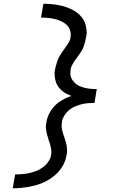

<svg xmlns="http://www.w3.org/2000/svg" viewBox="-20 -853 640 1026"><path d="M48 153 61 79Q72 79 83 78.5Q94 78 104.5 77Q115 76 126 74Q137 72 148 69Q159 66 170 62Q181 58 191 52.5Q201 47 210.5 40Q220 33 228 24Q236 15 243 3.5Q250 -8 251 -16L253 -25Q254 -31 254.5 -36.5Q255 -42 254.5 -48Q254 -54 252.5 -59.5Q251 -65 250 -71.5Q249 -78 247 -83Q245 -88 245 -92L241 -100V-101Q240 -108 237.5 -114.5Q235 -121 233 -128Q231 -135 229.5 -142.5Q228 -150 226.5 -158.5Q225 -167 225 -174Q225 -181 226 -186L228 -199Q230 -214 235.5 -229Q241 -244 249.5 -258Q258 -272 269 -284Q280 -296 293 -305.5Q306 -315 323 -324Q340 -333 350 -336L362 -340Q349 -345 336 -351.5Q323 -358 312.5 -367Q302 -376 293.5 -387Q285 -398 280 -411Q275 -424 273 -441.5Q271 -459 272 -469L274 -481Q276 -490 278 -498.5Q280 -507 283 -516Q286 -525 289 -533.5Q292 -542 297 -550.5Q302 -559 307 -567Q312 -575 317.5 -582.5Q323 -590 328.5 -598Q334 -606 339.5 -614Q345 -622 350 -631.5Q355 -641 356 -647L357 -655Q359 -666 357.5 -676.5Q356 -687 352.5 -696.5Q349 -706 342.5 -713.5Q336 -721 328 -727Q320 -733 311 -737.5Q302 -742 292.5 -745.5Q283 -749 272.5 -751.5Q262 -754 251.5 -755.5Q241 -757 228.5 -758Q216 -759 209 -759H199L212 -833Q229 -833 245 -832Q261 -831 277.5 -828.5Q294 -826 310 -822Q326 -818 340.5 -812.5Q355 -807 369.5 -799.5Q384 -792 396 -782Q408 -772 417.5 -760Q427 -748 433 -733.5Q439 -719 441.5 -700Q444 -681 443 -670L440 -655Q436 -631 428.5 -608.5Q421 -586 406 -566L387 -539Q382 -533 378 -527Q374 -521 370.5 -514.5Q367 -508 363 -500.5Q359 -493 359 -489L357 -481Q356 -471 356 -461Q356 -451 359 -441.5Q362 -432 367.5 -424.5Q373 -417 379.5 -410.5Q386 -404 394 -399Q402 -394 411 -390.5Q420 -387 429.5 -384.5Q439 -382 448.5 -380.5Q458 -379 469.5 -378Q481 -377 488 -377H497L485 -303Q475 -303 465 -302.5Q455 -302 444 -301Q433 -300 423.5 -298Q414 -296 403.5 -292.5Q393 -289 383 -285Q373 -281 363.5 -275Q354 -269 346 -262Q338 -255 331.5 -246.5Q325 -238 319 -226.5Q313 -215 312 -208L311 -199Q308 -185 310 -171Q312 -157 315.5 -144Q319 -131 324 -118Q329 -105 332.5 -92Q336 -79 337.5 -62.5Q339 -46 338 -37L336 -25Q333 -8 327 8.5Q321 25 311 40.5Q301 56 288.5 69Q276 82 261.5 93Q247 104 231.5 112.5Q216 121 199.5 127.5Q183 134 165.5 138.5Q148 143 131 146Q114 149 94 151Q74 153 63 153Z"/></svg>

Font: Iosevka Aile Oblique
Style: Regular
Weight: 400
Italic angle: -9°
Designer: Belleve Invis
Foundry: Belleve Invis
Version: Version 31.1.0; ttfautohint (v1.8.4)